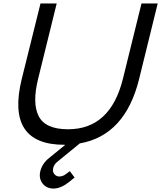

<svg xmlns="http://www.w3.org/2000/svg" viewBox="-20 -830 935 1114"><path d="M895 -810 787 -371Q706 -44 443 2L311 110Q292 126 288 148Q284 167 296 181Q308 195 327 194Q347 192 361 181L385 163L413 200Q405 206 397 212.5Q389 219 382 225Q336 262 294 264Q252 265 228.5 236.5Q205 208 213 167Q224 118 267 85L359 10H353Q13 10 106 -371L215 -810H309L201 -372Q166 -230 205 -155Q244 -80 375 -80Q620 -80 693 -372L801 -810Z"/></svg>

Font: Sinkin Sans 400 Italic
Style: Italic
Weight: 400
Italic angle: -112°
Designer: Keith Bates
Foundry: K-Type
Version: Sinkin Sans (version 1.0)  by Keith Bates   •   © 2014   www